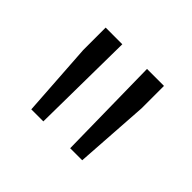

<svg xmlns="http://www.w3.org/2000/svg" viewBox="-75 -803 440 440"><g transform="rotate(45 144.5 -583.5)"><path d="M62 -457 50 -637V-710H104L101 -457ZM188 -457 184 -710H239V-637L227 -457Z"/></g></svg>

Font: Geist ExtLt
Style: Regular
Weight: 400
Designer: Basement.studio, Andrés Briganti, Mateo Zaragoza
Foundry: Basement.studio, Vercel, Andrés Briganti, Guido Ferreyra, Mateo Zaragoza
Version: Version 1.401